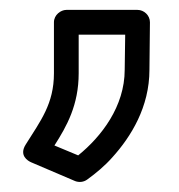

<svg xmlns="http://www.w3.org/2000/svg" viewBox="-20 -165 361 388"><path d="M138 149 90 129C115 90 139 47 139 -17V-95H233L232 -24C232 50 185 111 138 149ZM32 127C18 149 36 160 43 163L132 201C140 204 149 203 156 198C174 185 192 170 207 153C245 111 282 51 282 -24L283 -120C283 -134 271 -145 258 -145H114C103 -145 89 -135 89 -120V-17C89 45 62 79 32 127Z"/></svg>

Font: Asimov
Style: XWidOu
Weight: 500
Designer: Google
Version: Version 2.000980; 2014